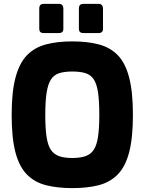

<svg xmlns="http://www.w3.org/2000/svg" viewBox="-20 -962 744 988"><path d="M352 6Q275 6 216.5 -9Q158 -24 118.5 -64Q79 -104 59.5 -178Q40 -252 40 -371Q40 -489 60 -563.5Q80 -638 119 -678Q158 -718 216.5 -733.5Q275 -749 352 -749Q430 -749 488.5 -733.5Q547 -718 586 -678Q625 -638 644.5 -563.5Q664 -489 664 -371Q664 -252 644.5 -178Q625 -104 585.5 -64Q546 -24 488 -9Q430 6 352 6ZM352 -149Q393 -149 420 -158.5Q447 -168 462.5 -191.5Q478 -215 484.5 -258.5Q491 -302 491 -371Q491 -442 484.5 -486Q478 -530 462.5 -553.5Q447 -577 420 -585.5Q393 -594 352 -594Q312 -594 285 -585.5Q258 -577 242.5 -553.5Q227 -530 220 -486Q213 -442 213 -371Q213 -302 219.5 -258.5Q226 -215 241.5 -191.5Q257 -168 284 -158.5Q311 -149 352 -149ZM408 -792Q386 -792 386 -814V-918Q386 -942 408 -942H488Q499 -942 504.5 -935.5Q510 -929 510 -918V-814Q510 -792 488 -792ZM204 -792Q182 -792 182 -814V-918Q182 -942 204 -942H284Q295 -942 300.5 -935.5Q306 -929 306 -918V-814Q306 -792 284 -792Z"/></svg>

Font: Exo Thin ExtraBold
Style: Regular
Weight: 800
Version: Version 2.000